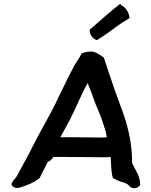

<svg xmlns="http://www.w3.org/2000/svg" viewBox="-20 -981 794 1012"><path d="M99 3C132 -8 155 -18 185 -39L186 -40L188 -41C204 -73 216 -97 232 -128C240 -130 254 -140 261 -154H307C376 -154 469 -152 538 -152C545 -152 554 -153 563 -154C566 -122 565 -91 571 -58L575 -44L576 -43C589 -34 614 -23 634 -18C640 -17 651 -11 657 -6C662 2 670 10 687 11C702 12 712 3 718 -5L719 -7V-9C718 -55 692 -87 676 -122V-139C676 -217 656 -304 636 -365C617 -421 589 -491 571 -547C557 -589 541 -634 528 -676V-677L527 -678C513 -687 499 -698 482 -705C474 -708 467 -710 455 -709C439 -709 424 -705 412 -700L410 -699L408 -696C404 -687 401 -680 395 -673V-672L380 -649C371 -634 363 -620 355 -603L342 -578C326 -544 303 -500 287 -466C249 -382 196 -297 154 -213C132 -167 100 -112 76 -66C72 -57 68 -52 63 -44L50 -29L42 -15C37 -5 48 3 56 7C64 10 73 11 82 8ZM437 -534C438 -536 443 -544 443 -543C445 -535 448 -526 453 -516L464 -487C475 -459 478 -445 492 -413C506 -380 514 -361 523 -332C532 -305 538 -290 543 -257H536C529 -257 521 -256 517 -256C466 -256 392 -258 341 -258H307H298C307 -274 322 -302 328 -312C363 -373 390 -440 421 -504L429 -520ZM453 -823C450 -799 472 -774 490 -770H492L517 -786C545 -803 595 -843 623 -861C636 -869 647 -876 659 -883L662 -885V-888C662 -911 643 -944 619 -953L614 -961L610 -958C564 -923 509 -873 466 -836L454 -825Z"/></svg>

Font: Hussar Pisanka
Style: SbdKur
Weight: 600
Designer: Robert Jablonski
Foundry: Cannot Into Space Fonts
Version: Version 1.070